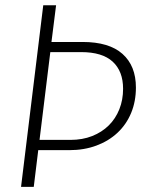

<svg xmlns="http://www.w3.org/2000/svg" viewBox="-20 -728 578 748"><path d="M180.5 -564.5H301.5Q405 -564.5 457.2 -518Q509.5 -471.5 509.5 -387Q509.5 -333 491 -288.2Q472.5 -243.5 438.2 -211.2Q404 -179 356 -161Q308 -143 249.5 -143H129L111.5 0H62L148.5 -707.5H198.5ZM176 -525 134 -183H254.5Q301.5 -183 339.2 -198Q377 -213 403.8 -239.5Q430.5 -266 445 -302.5Q459.5 -339 459.5 -382Q459.5 -450.5 419 -487.8Q378.5 -525 296 -525Z"/></svg>

Font: Lato Light
Style: Italic
Weight: 300
Italic angle: -7°
Designer: Lukasz Dziedzic
Foundry: tyPoland Lukasz Dziedzic
Version: Version 2.007; 2014-02-27